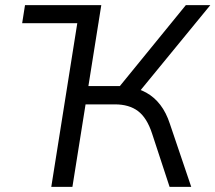

<svg xmlns="http://www.w3.org/2000/svg" viewBox="-20 -725 836 745"><path d="M66 -635 77 -705H372L362 -635ZM179 0 291 -705H373L323 -391H452L432 -375L701 -705H796L514 -361L477 -388Q516 -383 547.5 -365.5Q579 -348 602 -318Q625 -288 639 -245L722 0H638L570 -207Q550 -268 515.5 -294Q481 -320 426 -320H312L261 0Z"/></svg>

Font: Nunito Sans 12pt
Style: Italic
Weight: 400
Italic angle: -9°
Designer: Vernon Adams
Foundry: Vernon Adams
Version: Version 3.101;gftools[0.9.27]